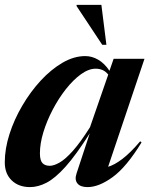

<svg xmlns="http://www.w3.org/2000/svg" viewBox="-22 -752 614 784"><path d="M290.5 -43.5 344.5 -207.5Q288 -118.5 245.5 -71.2Q203 -24 168.2 -6Q133.5 12 100.5 12Q54.5 12 26 -15.2Q-2.5 -42.5 -2.5 -89Q-2.5 -144 16.5 -203.8Q35.5 -263.5 68.8 -320.2Q102 -377 144.2 -422.8Q186.5 -468.5 233.2 -495.8Q280 -523 326 -523Q353.5 -523 379 -508.2Q404.5 -493.5 425 -463L442 -512H568L419.5 -71Q444.5 -78 477 -102.5Q509.5 -127 550.5 -175L556 -170.5Q494.5 -70 438.2 -29Q382 12 335.5 12Q306 12 294 -3.2Q282 -18.5 290.5 -43.5ZM141 -126Q141 -97.5 151.2 -86.2Q161.5 -75 181.5 -75Q197.5 -75 220.5 -87.8Q243.5 -100.5 274.2 -134.5Q305 -168.5 345.5 -232.5L420 -447.5Q409 -461 396.2 -466.2Q383.5 -471.5 368.5 -471.5Q340 -471.5 308.5 -448.8Q277 -426 247.2 -388.2Q217.5 -350.5 193.5 -304.8Q169.5 -259 155.2 -212.5Q141 -166 141 -126ZM412.5 -569H395.5L290.5 -727.5L291 -732H392Z"/></svg>

Font: Newsreader Display SemiBold
Style: Italic
Weight: 600
Italic angle: -17°
Designer: Hugues Gentile
Foundry: Production Type
Version: Version 1.001